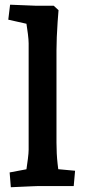

<svg xmlns="http://www.w3.org/2000/svg" viewBox="-20 -780 356 805"><path d="M25.4 5 20.4 -57 142.5 -80 84.1 -29Q86.7 -41.5 90.2 -65.3Q93.7 -89.1 96.9 -113.8Q100.1 -138.5 100.1 -152.5V-598.3Q100.1 -612.5 97 -637.5Q93.8 -662.5 89.7 -688.9Q85.5 -715.4 82.5 -733.5L141.3 -669.1L14.7 -697.5L22.3 -760.3L129.1 -756H205.1L225.4 -737.4Q223.7 -718.5 221.6 -687.9Q219.5 -657.3 218.1 -625.1Q216.8 -592.9 216.8 -568.3V-182.5Q216.8 -135.5 221.4 -94.3Q226 -53.2 229.6 -31.4L172.3 -75.4L294.8 -64.1L289.1 0H141.7Q134.9 0 114.6 1Q94.4 2 69.7 3Q45 4 25.4 5Z"/></svg>

Font: Andada Pro
Style: Regular
Weight: 400
Designer: Carolina Giovagnoli
Foundry: Huerta Tipografica
Version: Version 3.003